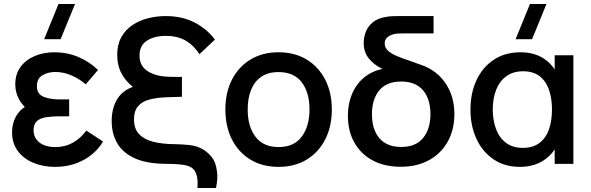

<svg xmlns="http://www.w3.org/2000/svg" viewBox="-20 -815 2942 955"><path d="M281.5 -620H199.5L271 -795H353ZM253 15Q194.5 15 146.2 -5Q98 -25 69 -63.5Q40 -102 40 -156.5Q40 -188 50.5 -216.2Q61 -244.5 81.5 -265.5Q91.5 -275.5 103.5 -283Q85.5 -301 74.5 -321.5Q56 -355 56 -395.5Q56 -447.5 82.8 -483Q109.5 -518.5 153.8 -536.8Q198 -555 250 -555Q314 -555 369.2 -531.8Q424.5 -508.5 467.5 -467L406.5 -395.5Q377 -421.5 337.2 -439.2Q297.5 -457 255.5 -457Q218.5 -457 191 -440.5Q163.5 -424 163.5 -386.5Q163.5 -348 195.5 -334.2Q227.5 -320.5 276.5 -320.5H324V-236.5H276Q239 -236.5 209.8 -232Q180.5 -227.5 163.8 -212.8Q147 -198 147 -167.5Q147 -129 176.2 -106.2Q205.5 -83.5 255.5 -83.5Q303.5 -83.5 342 -105Q380.5 -126.5 409.5 -165.5L492.5 -111Q457 -52 394.5 -18.5Q332 15 253 15Z M962 120Q963 107.5 963 96.5Q963 57.5 948.8 35Q934.5 12.5 899.2 6.2Q864 0 810 0Q713 0 652.5 -26.8Q592 -53.5 563.8 -101.5Q535.5 -149.5 535.5 -213Q535.5 -274.5 561.5 -319.2Q587.5 -364 641 -383Q606 -409.5 584.5 -449.5Q563 -489.5 563 -541.5Q563 -593 583.2 -629.8Q603.5 -666.5 638 -689.8Q672.5 -713 715.5 -724Q758.5 -735 804 -735Q888 -735 949.5 -702.2Q1011 -669.5 1049 -618L972 -545.5Q947 -586 906.5 -611.2Q866 -636.5 804 -636.5Q748 -636.5 711 -612.8Q674 -589 674 -538.5Q674 -488.5 712.2 -462.5Q750.5 -436.5 812.5 -433.5Q822 -433 837 -432.8Q852 -432.5 865.8 -432.5Q879.5 -432.5 885 -432.5V-333.5Q880.5 -333.5 875.2 -333.5Q870 -333.5 854.5 -332.8Q839 -332 804 -331Q756 -329 720.8 -319.2Q685.5 -309.5 666 -286Q646.5 -262.5 646.5 -221.5Q646.5 -175 671.5 -148.2Q696.5 -121.5 741.5 -110Q786.5 -98.5 846 -98Q863.5 -97.5 882.8 -96.8Q902 -96 921 -93.8Q940 -91.5 957 -86.5Q992 -75.5 1018.8 -49.8Q1045.5 -24 1053.2 7Q1061 38 1061 61.5Q1061 88.5 1054.5 120Z M1365.5 15Q1284.5 15 1225 -21.5Q1165.5 -58 1133.2 -122.2Q1101 -186.5 1101 -270.5Q1101 -355 1134 -419.2Q1167 -483.5 1226.5 -519.2Q1286 -555 1365.5 -555Q1446.5 -555 1506 -518.5Q1565.5 -482 1598 -418Q1630.5 -354 1630.5 -270.5Q1630.5 -186 1597.8 -121.8Q1565 -57.5 1505.5 -21.2Q1446 15 1365.5 15ZM1365.5 -83.5Q1443 -83.5 1481.2 -135.8Q1519.5 -188 1519.5 -270.5Q1519.5 -355 1480.8 -405.8Q1442 -456.5 1365.5 -456.5Q1313 -456.5 1279 -432.8Q1245 -409 1228.5 -367.2Q1212 -325.5 1212 -270.5Q1212 -185.5 1251 -134.5Q1290 -83.5 1365.5 -83.5Z M1973 14.5Q1893 14.5 1834 -17Q1775 -48.5 1742.8 -105.5Q1710.5 -162.5 1710.5 -238.5Q1710.5 -313 1742 -370.2Q1773.5 -427.5 1833 -456Q1856 -467 1883 -472Q1882 -472.5 1880.5 -473Q1840.5 -492.5 1814.8 -523.8Q1789 -555 1789 -603Q1789 -629.5 1799.5 -656.8Q1810 -684 1835 -704.5Q1860 -725 1903.5 -731.5Q1917.5 -734 1931.5 -734.5Q1945.5 -735 1966 -735H2136.5V-649H1989.5Q1973.5 -649 1960.5 -648.2Q1947.5 -647.5 1936.5 -644.5Q1918 -639.5 1905.8 -628.5Q1893.5 -617.5 1893.5 -598.5Q1893.5 -578 1909.5 -563.2Q1925.5 -548.5 1952.8 -536.8Q1980 -525 2015 -513.5Q2040 -505 2067 -495Q2093 -487 2115.5 -474.5Q2175 -441 2207.5 -382.2Q2240 -323.5 2240 -247Q2240 -170 2207.2 -111Q2174.5 -52 2114.5 -18.8Q2054.5 14.5 1973 14.5ZM1975.5 -84Q2048 -84 2084.5 -128.8Q2121 -173.5 2121 -247.5Q2121 -322.5 2084 -366Q2047 -409.5 1975.5 -409.5Q1903 -409.5 1866.5 -365.5Q1830 -321.5 1830 -247Q1830 -170.5 1867.5 -127.2Q1905 -84 1975.5 -84Z M2626.5 -620H2544.5L2616 -795H2698ZM2566.5 15Q2490 15 2434.8 -22.5Q2379.5 -60 2349.8 -124.5Q2320 -189 2320 -270Q2320 -351.5 2350 -416Q2380 -480.5 2436 -517.8Q2492 -555 2569.5 -555Q2635.5 -555 2683.5 -524.5Q2717 -503 2739 -470V-540H2832V0H2739V-71.5Q2716.5 -38 2682 -16Q2632.5 15 2566.5 15ZM2581 -79.5Q2631 -79.5 2663.2 -104Q2695.5 -128.5 2710.5 -171.5Q2725.5 -214.5 2725.5 -270.5Q2725.5 -326.5 2710.2 -369.5Q2695 -412.5 2663.2 -436.5Q2631.5 -460.5 2582.5 -460.5Q2533.5 -460.5 2499.8 -436.8Q2466 -413 2448.5 -370Q2431 -327 2431 -269.5Q2431 -217 2447 -173.8Q2463 -130.5 2496.2 -105Q2529.5 -79.5 2581 -79.5Z"/></svg>

Font: Cns Manrope SemBd
Style: Regular
Weight: 600
Designer: Mikhail Sharanda
Foundry: Mikhail Sharanda
Version: Version 4.504